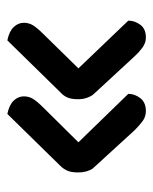

<svg xmlns="http://www.w3.org/2000/svg" viewBox="34 -496 426 535"><g transform="rotate(-90 247.5 -229.0)"><path d="M118 -224 253 -85Q253 -67 241 -51.5Q229 -36 205 -36Q189 -36 176.5 -45.5Q164 -55 152 -67L45 -184Q40 -191 37 -201.5Q34 -212 34 -224Q34 -244 39 -255Q44 -266 52 -274L197 -422Q222 -417 234 -404.5Q246 -392 246 -376Q246 -362 239 -350.5Q232 -339 214 -321ZM324 -224 457 -85Q457 -67 445.5 -51.5Q434 -36 410 -36Q395 -36 382 -45.5Q369 -55 358 -67L250 -184Q245 -191 241.5 -201.5Q238 -212 238 -224Q238 -244 243 -255Q248 -266 257 -274L402 -422Q427 -417 439 -404.5Q451 -392 451 -376Q451 -362 444 -350.5Q437 -339 419 -321Z"/></g></svg>

Font: Baloo Bhaijaan 2 Medium
Style: Regular
Weight: 500
Designer: Sanskriti Dholi, Noopur Datye and Ek Type
Foundry: Ek Type
Version: Version 1.701